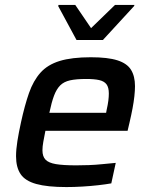

<svg xmlns="http://www.w3.org/2000/svg" viewBox="-20 -750 615 778"><path d="M249 8Q172 8 127 -4.5Q82 -17 63.5 -44.5Q45 -72 45 -117Q45 -144 50.5 -178.5Q56 -213 65 -254Q80 -323 97.5 -373Q115 -423 144 -455.5Q173 -488 222 -503Q271 -518 348 -518Q417 -518 456 -505.5Q495 -493 511 -467Q527 -441 527 -401Q527 -383 524.5 -360Q522 -337 517 -310.5Q512 -284 505 -254L497 -220H164Q159 -195 155.5 -175.5Q152 -156 152 -141Q152 -116 164.5 -103Q177 -90 206.5 -85Q236 -80 289 -80Q312 -80 340 -81Q368 -82 396.5 -85Q425 -88 449 -90L431 -7Q409 -3 378 0.5Q347 4 313.5 6Q280 8 249 8ZM180 -293H410L412 -304Q417 -326 419 -342Q421 -358 421 -371Q421 -396 411.5 -408.5Q402 -421 382 -425.5Q362 -430 329 -430Q289 -430 264 -424.5Q239 -419 224 -404Q209 -389 199 -362.5Q189 -336 180 -293ZM290 -588 216 -725 217 -730H285L349 -636L446 -730H525L523 -725L397 -588Z"/></svg>

Font: Saira Thin Medium
Style: Italic
Weight: 500
Italic angle: -12°
Version: Version 1.101